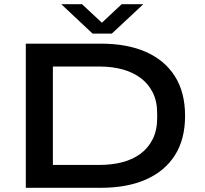

<svg xmlns="http://www.w3.org/2000/svg" viewBox="-20 -895 975 915"><path d="M103 0V-687H460Q586 -687 675.5 -647.5Q765 -608 813.5 -531.5Q862 -455 862 -343Q862 -231 813.5 -155Q765 -79 675.5 -39.5Q586 0 460 0ZM232 -109H454Q513 -109 563 -122Q613 -135 650 -162.5Q687 -190 708 -232.5Q729 -275 729 -332V-355Q729 -412 708 -454Q687 -496 650 -523.5Q613 -551 563 -564.5Q513 -578 454 -578H232ZM272 -875H371L493 -761H438L560 -875H663L513 -735H421Z"/></svg>

Font: Archivo Expanded Medium
Style: Regular
Weight: 500
Width: 7
Designer: Hector Gatti
Foundry: Omnibus-Type
Version: Version 2.001